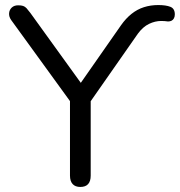

<svg xmlns="http://www.w3.org/2000/svg" viewBox="-20 -733 712 760"><path d="M298 7Q278 7 267.5 -4.5Q257 -16 257 -38V-365L275 -308L24 -654Q15 -667 16 -680.5Q17 -694 26.5 -703Q36 -712 52 -712Q64 -712 71.5 -709.5Q79 -707 85 -700.5Q91 -694 100 -682L310 -391H290L459 -633Q478 -660 500.5 -678Q523 -696 549.5 -704.5Q576 -713 606 -713Q637 -713 654.5 -706Q672 -699 672 -676Q672 -667 668.5 -660.5Q665 -654 659 -651Q653 -648 645 -648Q640 -649 631.5 -649.5Q623 -650 618 -650Q594 -650 570 -638.5Q546 -627 526 -600L322 -308L339 -365V-38Q339 7 298 7Z"/></svg>

Font: Nunito ExtraLight
Style: Regular
Weight: 400
Version: Version 3.602